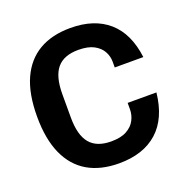

<svg xmlns="http://www.w3.org/2000/svg" viewBox="-127 -819 923 947"><g transform="rotate(-20 334.5 -345.0)"><path d="M341 10Q244 10 176.5 -29.5Q109 -69 73.5 -148Q38 -227 38 -345Q38 -464 73.5 -542.5Q109 -621 176.5 -660.5Q244 -700 341 -700Q466 -700 540.5 -635Q615 -570 631 -442H481V-472Q481 -501 467 -526.5Q453 -552 422.5 -568.5Q392 -585 341 -585Q265 -585 229 -542Q193 -499 193 -406V-284Q193 -192 229 -148.5Q265 -105 341 -105Q392 -105 422.5 -122Q453 -139 467 -166Q481 -193 481 -223V-256H632Q618 -124 543 -57Q468 10 341 10Z"/></g></svg>

Font: Mozilla Headline ExtraLight
Style: Regular
Weight: 200
Designer: Studio DRAMA
Foundry: Studio DRAMA
Version: Version 1.000